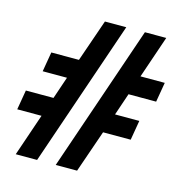

<svg xmlns="http://www.w3.org/2000/svg" viewBox="-104 -792 837 886"><g transform="rotate(15 314.5 -349.0)"><path d="M119 -202H3L19 -296H151L187 -402H71L87 -496H219L289 -698H391L152 0H50ZM480 -698H582L513 -496H629L613 -402H481L445 -296H561L545 -202H413L343 0H241Z"/></g></svg>

Font: IBM Plex Mono SemiBold
Style: Italic
Weight: 600
Italic angle: -9°
Monospace: yes
Designer: Mike Abbink, Paul van der Laan, Pieter van Rosmalen
Foundry: Bold Monday
Version: Version 2.3